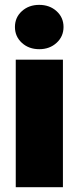

<svg xmlns="http://www.w3.org/2000/svg" viewBox="-20 -777 327 797"><path d="M45.4 0V-529.3H241.2V0ZM143.1 -572.8Q99.6 -572.8 70.8 -599.1Q42 -625.5 42 -665Q42 -704.6 70.8 -730.7Q99.6 -756.8 142.6 -756.8Q186 -756.8 214.8 -730.7Q243.7 -704.6 243.7 -665Q243.7 -625.5 214.8 -599.1Q186 -572.8 143.1 -572.8Z"/></svg>

Font: Inter 24pt Black
Style: Regular
Weight: 900
Designer: Rasmus Andersson
Foundry: rsms
Version: Version 4.001;git-66647c0bb